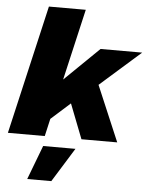

<svg xmlns="http://www.w3.org/2000/svg" viewBox="-72 -756 815 1048"><g transform="rotate(5 336.0 -232.0)"><path d="M355 -706 265 -316 454 -500H682L460 -304L589 0H393L319 -190L214 -96L192 0H-10L153 -706ZM365 55 249 242H117L188 55Z"/></g></svg>

Font: Work Sans ExtraBold
Style: Italic
Weight: 800
Italic angle: -13°
Designer: Wei Huang
Foundry: Wei Huang
Version: Version 2.012; ttfautohint (v1.8.3)